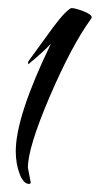

<svg xmlns="http://www.w3.org/2000/svg" viewBox="-20 -444 247 475"><path d="M52 11Q38 11 28.5 -14Q19 -39 19 -70Q19 -156 106 -336Q96 -325 81.5 -312Q67 -299 50 -285Q49 -289 50 -292L103 -365Q127 -398 140 -411Q153 -424 157 -424Q166 -424 187 -416Q207 -408 207 -401Q207 -401 205 -397Q157 -331 103 -205Q49 -79 49 -29L56 7Q56 11 52 11Z"/></svg>

Font: Qwigley
Style: Regular
Weight: 400
Designer: Robert E. Leuschke
Foundry: Robert E. Leuschke
Version: Version 1.010; ttfautohint (v1.8.3)